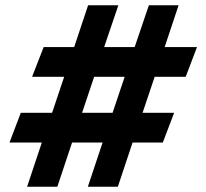

<svg xmlns="http://www.w3.org/2000/svg" viewBox="-20 -687 785 730"><path d="M178 -258 224 -395H102L146 -508H262L315 -667H430L376 -508H492L546 -667H659L606 -508H729L686 -395H568L522 -258H642L599 -145H484L428 23H314L370 -145H254L198 23H83L139 -145H16L59 -258ZM292 -258H408L454 -395H338Z"/></svg>

Font: Do Hyeon
Style: Regular
Weight: 400
Version: Version 1.001